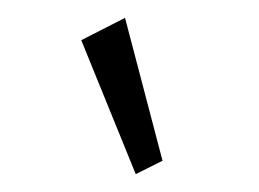

<svg xmlns="http://www.w3.org/2000/svg" viewBox="-20 -702 290 215"><path d="M132 -507 71 -657 120 -682 162 -522Z"/></svg>

Font: Inconsolata UltraCondensed
Style: Regular
Weight: 400
Width: 1
Monospace: yes
Designer: Raph Levien, Cyreal, Brenton Simpson
Foundry: Raph Levien, Cyreal, Google
Version: Version 3.001; ttfautohint (v1.8.2.53-6de2)